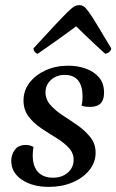

<svg xmlns="http://www.w3.org/2000/svg" viewBox="-20 -719 455 751"><path d="M171 12Q107 12 65.5 -16Q24 -44 24 -90Q24 -114 38 -133Q52 -152 81 -152Q98 -152 111 -144Q108 -128 108 -111Q108 -69 128.5 -46.5Q149 -24 187 -24Q223 -24 245.5 -44Q268 -64 268 -94Q268 -121 248.5 -141.5Q229 -162 199.5 -180Q170 -198 141 -217.5Q112 -237 92 -263Q72 -289 72 -326Q72 -365 95.5 -395.5Q119 -426 158.5 -444Q198 -462 247 -462Q284 -462 316 -450.5Q348 -439 367.5 -416Q387 -393 387 -356Q387 -301 334 -301Q326 -301 317.5 -301.5Q309 -302 299 -306Q301 -314 302 -323Q303 -332 303 -340Q303 -426 233 -426Q201 -426 179.5 -406.5Q158 -387 158 -358Q158 -330 177.5 -308Q197 -286 226.5 -267Q256 -248 285 -227.5Q314 -207 334 -181.5Q354 -156 354 -122Q354 -84 329.5 -53.5Q305 -23 263.5 -5.5Q222 12 171 12ZM290 -699Q299 -699 306.5 -694.5Q314 -690 326 -674Q338 -658 358.5 -624Q379 -590 415 -530Q415 -522 407 -515.5Q399 -509 391 -509Q345 -551 315.5 -579.5Q286 -608 278 -616Q266 -607 256 -600Q246 -593 232 -582.5Q218 -572 193.5 -555Q169 -538 128 -509Q122 -509 116.5 -515.5Q111 -522 111 -530Q166 -590 198 -624Q230 -658 246.5 -674Q263 -690 272 -694.5Q281 -699 290 -699Z"/></svg>

Font: Petrona Medium
Style: Italic
Weight: 500
Italic angle: -9°
Designer: Ringo R. Seeber
Foundry: Ringo R. Seeber
Version: Version 2.001; ttfautohint (v1.8.3)